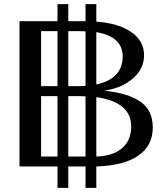

<svg xmlns="http://www.w3.org/2000/svg" viewBox="-20 -802 790 925"><path d="M444 0V103H392V0H309V103H257V0H74V-700H257V-782H309V-700H392V-782H444V-698Q551 -690 612.5 -647.5Q674 -605 674 -536Q674 -471 621 -424.5Q568 -378 482 -365Q596 -354 656 -312.5Q716 -271 716 -188Q716 -100 646 -52Q576 -4 444 0ZM178 -387H257V-652H178ZM309 -652V-387H362Q382 -387 392 -388V-651Q383 -652 365 -652ZM444 -647V-395Q506 -408 538.5 -442Q571 -476 571 -530Q571 -626 444 -647ZM257 -48V-339H178V-48ZM392 -48V-338Q380 -339 356 -339H309V-48ZM612 -193Q612 -310 444 -334V-48Q524 -50 568 -88Q612 -126 612 -193Z"/></svg>

Font: Fahkwang
Style: Regular
Weight: 400
Version: Version 1.000; ttfautohint (v1.6)